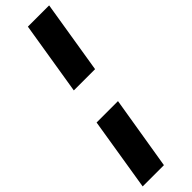

<svg xmlns="http://www.w3.org/2000/svg" viewBox="-391 -785 990 990"><g transform="rotate(-45 103.5 -290.5)"><path d="M198 -391H43L108 -791H263ZM9 -191H165L99 210H-56Z"/></g></svg>

Font: Georama SemiCondensed Black
Style: Italic
Weight: 900
Width: 4
Italic angle: -9°
Designer: Jean-Baptiste Levee
Foundry: Production Type
Version: Version 1.000